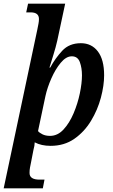

<svg xmlns="http://www.w3.org/2000/svg" viewBox="-59 -780 613 1040"><path d="M-39 240H173L182 193H155Q101 193 101 157Q101 141 103.5 127.5Q106 114 109 100L122 33Q129 8 129 -9Q165 10 215 10Q289 10 343.5 -28Q398 -66 434 -125.5Q470 -185 487.5 -251Q505 -317 505 -372Q505 -457 471 -501.5Q437 -546 379 -546Q316 -546 278 -505Q240 -464 213 -414H209Q219 -447 231 -485.5Q243 -524 251 -559L294 -760H93L83 -713H107Q152 -713 152 -677Q152 -665 149.5 -652Q147 -639 143 -619ZM212 -44Q188 -44 171 -52.5Q154 -61 147 -70L187 -259Q197 -305 219 -355Q241 -405 270 -440Q299 -475 330 -475Q362 -475 373.5 -443.5Q385 -412 385 -372Q385 -330 373.5 -274.5Q362 -219 339.5 -166Q317 -113 285 -78.5Q253 -44 212 -44Z"/></svg>

Font: Noto Serif SemiCondensed Semi
Style: Italic
Weight: 600
Width: 4
Italic angle: -12°
Designer: Monotype Design Team
Foundry: Monotype Imaging Inc.
Version: Version 1.901